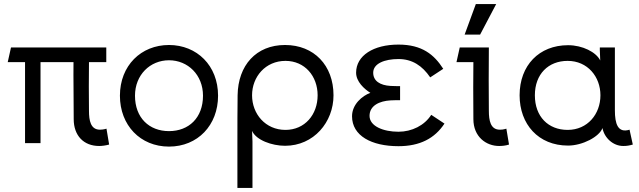

<svg xmlns="http://www.w3.org/2000/svg" viewBox="-20 -703 3140 943"><path d="M467 14C480 14 498 12 516 7L503 -71C490 -67 478 -66 471 -66C425 -66 417 -111 417 -159C416 -239 416 -318 417 -398H502V-470H34L18 -398H103V0H179V-398H341C340 -305 342 -251 342 -118C342 -37 391 14 467 14Z M810 -407C903 -407 977 -335 977 -233C977 -124 907 -59 810 -59C713 -59 643 -124 643 -233C643 -335 717 -407 810 -407ZM569 -233C569 -88 669 17 810 17C951 17 1051 -88 1051 -233C1051 -381 947 -482 810 -482C673 -482 569 -381 569 -233Z M1382 -65C1284 -65 1218 -143 1218 -235C1218 -326 1284 -404 1382 -404C1477 -404 1540 -329 1540 -235C1540 -140 1477 -65 1382 -65ZM1146 220H1220V-8L1218 -60C1238 -15 1315 13 1380 13C1521 13 1618 -103 1618 -235C1618 -382 1522 -482 1380 -482C1238 -482 1149 -382 1147 -235C1146 -159 1146 -84 1146 -8Z M2163 -96 2098 -139C2065 -87 2003 -56 1937 -56C1863 -56 1795 -83 1795 -134C1795 -185 1845 -207 1898 -210C1918 -211 1930 -211 1945 -211V-280C1930 -280 1918 -280 1898 -281C1847 -284 1813 -305 1813 -346C1813 -391 1869 -413 1937 -413C2005 -413 2054 -380 2093 -323L2157 -365C2112 -435 2053 -484 1937 -484C1814 -484 1729 -430 1729 -346C1729 -302 1769 -266 1799 -247C1760 -233 1709 -191 1709 -132C1709 -36 1805 15 1937 15C2042 15 2115 -23 2163 -96Z M2431 14C2444 14 2462 13 2480 7L2467 -71C2450 -66 2442 -66 2435 -66C2389 -66 2381 -111 2381 -159C2380 -269 2380 -348 2381 -470H2238L2222 -398H2305C2304 -305 2304 -251 2305 -118C2305 -31 2368 14 2431 14ZM2262 -533H2338L2417 -683H2317Z M2768 -65C2673 -65 2607 -130 2607 -235C2607 -339 2673 -404 2768 -404C2866 -404 2929 -326 2929 -235C2929 -143 2866 -65 2768 -65ZM2532 -235C2532 -93 2624 12 2770 12C2842 12 2924 -32 2939 -74C2948 -26 2991 14 3041 14C3059 14 3070 12 3088 7L3072 -66C3014 -48 3000 -96 3000 -161V-470H2926V-458L2928 -406C2908 -447 2841 -481 2770 -481C2628 -481 2532 -382 2532 -235Z"/></svg>

Font: Kreadon Medium
Style: Regular
Weight: 500
Designer: kohakuno
Foundry: StudioGnu
Version: Version 1.000;Glyphs 3.1.2 (3151)